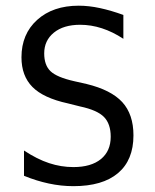

<svg xmlns="http://www.w3.org/2000/svg" viewBox="-20 -636 540 668"><path d="M409.2 -584V-501Q372.1 -525.4 334.5 -537.6Q296.9 -549.8 258.8 -549.8Q201.2 -549.8 167.5 -522.5Q133.8 -495.1 133.8 -450.2Q133.8 -409.2 155.8 -388.2Q177.7 -367.2 238.3 -353.5L281.2 -343.8Q366.2 -323.2 405.3 -280.8Q444.3 -238.3 444.3 -165Q444.3 -79.1 390.6 -33.7Q336.9 11.7 235.4 11.7Q192.4 11.7 149.4 2.4Q106.4 -6.8 63.5 -24.4V-112.3Q109.4 -82 150.9 -68.4Q192.4 -54.7 235.4 -54.7Q296.9 -54.7 331.1 -82.5Q365.2 -110.4 365.2 -160.2Q365.2 -205.1 341.8 -229Q318.4 -252.9 258.8 -265.6L215.8 -276.4Q130.9 -294.9 92.8 -333.5Q54.7 -372.1 54.7 -436.5Q54.7 -517.6 109.4 -566.9Q164.1 -616.2 253.9 -616.2Q289.1 -616.2 327.6 -607.9Q366.2 -599.6 409.2 -584Z"/></svg>

Font: BabelStone Flags PUA
Style: Regular
Weight: 400
Designer: Andrew West
Foundry: BabelStone
Version: Version 4.12